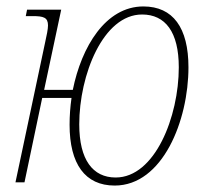

<svg xmlns="http://www.w3.org/2000/svg" viewBox="-20 -566 645 596"><path d="M28 0H56L111 -262H202C198 -234 196 -206 196 -179C196 -57 244 10 336 10C485 10 565 -192 565 -357C565 -480 517 -546 425 -546C308 -546 233 -421 206 -287H117L170 -536H64L60 -516H81C115 -516 129 -512 129 -487C129 -476 125 -456 120 -434ZM339 -15C268 -15 226 -70 226 -180C226 -333 300 -521 421 -521C493 -521 535 -467 535 -357C535 -204 461 -15 339 -15Z"/></svg>

Font: Noto Serif Condensed Thin
Style: Italic
Weight: 100
Width: 3
Italic angle: -12°
Designer: Monotype Design Team
Foundry: Monotype Imaging Inc.
Version: Version 2.013